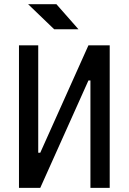

<svg xmlns="http://www.w3.org/2000/svg" viewBox="-20 -914 626 934"><path d="M126 0V-170.9H175.8L410.2 -693.4H439.5V-522.5H410.2L175.8 0ZM72.3 0V-693.4H166V0ZM419.9 0V-693.4H513.7V0ZM243.7 -771.5 116.7 -893.6H254.4L361.8 -771.5Z"/></svg>

Font: Cascadia Mono PL
Style: Regular
Weight: 400
Monospace: yes
Designer: Aaron Bell
Foundry: Saja Typeworks
Version: Version 2102.003